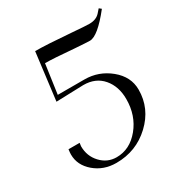

<svg xmlns="http://www.w3.org/2000/svg" viewBox="-140 -658 712 761"><g transform="rotate(-30 216.0 -278.0)"><path d="M37 -137H88Q87 -129 86 -122Q86 -77 115.5 -45.5Q145 -14 187 -14Q248 -14 291.5 -67Q335 -120 335 -195Q335 -253 303 -290.5Q271 -328 215 -328L90 -324L117 -540Q168 -540 280 -531Q341 -526 357 -526Q388 -526 405 -544L420 -561L430 -553Q362 -467 326 -467Q312 -467 257 -471Q165 -479 127 -479L108 -345Q194 -345 230 -345Q295 -345 345.5 -303.5Q396 -262 396 -203Q396 -117 331 -56Q266 5 175 5Q117 5 76 -30Q35 -65 35 -114Q35 -122 37 -137Z"/></g></svg>

Font: Kleymissky
Style: Regular
Weight: 500
Italic angle: -8°
Designer: gluk
Foundry: gluk
Version: Version 0.283